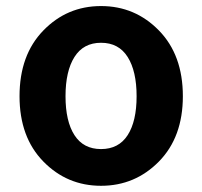

<svg xmlns="http://www.w3.org/2000/svg" viewBox="-20 -594 661 628"><path d="M43.9 -279.3Q43.9 -414.1 121.6 -494.1Q199.2 -574.2 310.5 -574.2Q421.9 -574.2 500 -494.1Q578.1 -414.1 578.1 -279.3Q578.1 -145.5 500 -65.9Q421.9 13.7 310.5 13.7Q199.2 13.7 121.6 -65.9Q43.9 -145.5 43.9 -279.3ZM223.6 -151.9Q252.9 -106.4 310.5 -106.4Q368.2 -106.4 397.5 -151.9Q426.8 -197.3 426.8 -279.3Q426.8 -361.3 397.5 -407.7Q368.2 -454.1 310.5 -454.1Q252.9 -454.1 223.6 -407.7Q194.3 -361.3 194.3 -279.3Q194.3 -197.3 223.6 -151.9Z"/></svg>

Font: Bpmf Zihi Sans Bold
Style: Bold
Weight: 700
Foundry: But Ko
Version: Version 1.320